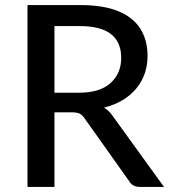

<svg xmlns="http://www.w3.org/2000/svg" viewBox="-20 -738 670 758"><path d="M627.5 0H532.5Q503.5 0 490.5 -22L313 -272Q305 -284 294.8 -289.2Q284.5 -294.5 264.5 -294.5H195V0H88.5V-718H296Q389 -718 447.8 -693.5Q506.5 -669 534.5 -624Q562.5 -579 562.5 -517.5Q562.5 -442 517.5 -388Q472.5 -334 390.5 -313Q410 -302 425 -280ZM292 -372Q374.5 -372 416.5 -410.2Q458.5 -448.5 458.5 -509.5Q458.5 -635 296 -635H195V-372Z"/></svg>

Font: Verano Sans Medium
Style: Regular
Weight: 500
Designer: Lukasz Dziedzic with Adam Twardoch and Botio Nikoltchev
Foundry: tyPoland Lukasz Dziedzic
Version: Version 3.001;December 28, 2019;FontCreator 12.0.0.2547 64-b